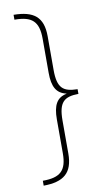

<svg xmlns="http://www.w3.org/2000/svg" viewBox="-96 -760 536 965"><g transform="rotate(-10 171.5 -278.0)"><path d="M46 133V158C148 157 196 120 196 20V-148C196 -242 225 -265 298 -266V-290C225 -291 196 -313 196 -406V-578C196 -677 148 -713 46 -714V-689C135 -689 169 -659 169 -570V-396C169 -325 189 -289 239 -278V-277C189 -267 169 -231 169 -158V14C169 103 135 133 46 133Z"/></g></svg>

Font: Noto Sans Hebrew Condensed Thin
Style: Regular
Weight: 100
Width: 3
Designer: Monotype Design Team
Foundry: Monotype Imaging Inc.
Version: Version 2.004